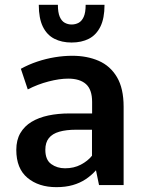

<svg xmlns="http://www.w3.org/2000/svg" viewBox="-20 -771 598 800"><path d="M214.8 8.8Q141.1 8.8 94.5 -30Q47.9 -68.8 47.9 -146.5Q47.9 -187.5 64.7 -216.3Q81.5 -245.1 111.3 -263.2Q141.1 -281.2 181.4 -289.8Q221.7 -298.3 268.6 -298.3H363.8V-346.2Q363.8 -397.9 338.1 -420.7Q312.5 -443.4 264.2 -443.4Q228 -443.4 182.6 -431.6Q137.2 -419.9 95.7 -398.4L66.9 -484.4Q99.6 -502.4 135.5 -514.4Q171.4 -526.4 208.5 -532.5Q245.6 -538.6 281.2 -538.6Q342.8 -538.6 391.1 -517.6Q439.5 -496.6 467.3 -449.7Q495.1 -402.8 495.1 -326.2V0H392.6L379.9 -61.5Q360.8 -40 336.9 -24.2Q313 -8.3 283 0.2Q252.9 8.8 214.8 8.8ZM251 -69.8Q288.1 -69.8 316.9 -85Q345.7 -100.1 363.3 -122.1V-230.5H297.4Q255.9 -230.5 227.1 -222.2Q198.2 -213.9 183.6 -195.6Q168.9 -177.2 168.9 -147Q168.9 -105 193.4 -87.4Q217.8 -69.8 251 -69.8ZM278.3 -593.8Q237.3 -593.8 206.3 -609.6Q175.3 -625.5 158.4 -660.2Q141.6 -694.8 141.6 -751H221.2Q221.2 -718.8 229 -700.9Q236.8 -683.1 250 -676Q263.2 -668.9 278.3 -668.9Q294.4 -668.9 307.6 -676Q320.8 -683.1 328.9 -700.9Q336.9 -718.8 336.9 -751H415.5Q415.5 -694.8 398.4 -660.2Q381.3 -625.5 350.6 -609.6Q319.8 -593.8 278.3 -593.8Z"/></svg>

Font: Comme SemiBold
Style: Regular
Weight: 600
Version: Version 1.000;gftools[0.9.27]